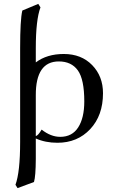

<svg xmlns="http://www.w3.org/2000/svg" viewBox="-20 -718 579 982"><path d="M153.8 212.9 69.8 244.1 59.1 227.1Q83 162.1 83 7.8V-471.2Q83 -618.2 94.2 -664.1L175.8 -698.2L187 -680.2Q163.1 -617.2 163.1 -471.2V-398.9Q220.2 -441.9 306.2 -441.9Q396 -441.9 451.4 -385Q506.8 -328.1 506.8 -241.2Q506.8 -127.4 441.4 -57.6Q376 12.2 273.9 12.2Q211.9 12.2 163.1 -9.8V95.2Q162.6 184.1 153.8 212.9ZM411.1 -199.2Q411.1 -312 378.2 -357.9Q345.2 -403.8 280.8 -403.8Q162.6 -403.8 163.1 -231V-22Q175.3 -24.9 192.9 -55.2Q239.7 -18.1 288.1 -18.1Q349.1 -18.1 380.1 -66.7Q411.1 -115.2 411.1 -199.2Z"/></svg>

Font: Biolilbert
Style: Regular
Weight: 400
Designer: Philipp H. Poll
Foundry: Philipp H. Poll
Version: Version 1.1.0